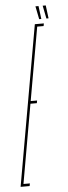

<svg xmlns="http://www.w3.org/2000/svg" viewBox="-86 -778 286 806"><g transform="rotate(-5 57.0 -375.0)"><path d="M-32.5 0 86.5 -675H124.5L122.5 -664H95.5L41 -355H68L66 -344H39L-19.5 -11H7.5L5.5 0ZM137 -694.5 126 -749.5H139L146 -694.5ZM106.5 -694.5 95.5 -749.5H108.5L115.5 -694.5Z"/></g></svg>

Font: Anybody UltraCondensed Thin
Style: Italic
Weight: 100
Width: 1
Italic angle: -10°
Designer: Tyler Finck
Foundry: Etcetera Type Company
Version: Version 1.010; ttfautohint (v1.8.3) -l 8 -r 50 -G 200 -x 14 